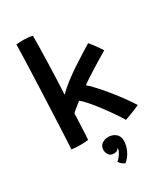

<svg xmlns="http://www.w3.org/2000/svg" viewBox="-234 -832 1046 1193"><g transform="rotate(-30 289.0 -235.5)"><path d="M439.5 23Q427.5 1 403 -35Q378.5 -71 349 -110.2Q319.5 -149.5 292.2 -181Q265 -212.5 247 -225.5Q238.5 -219 224.5 -208Q210.5 -197 198.5 -187Q186.5 -177 183 -173Q182 -144 180.2 -105.8Q178.5 -67.5 176.8 -34.2Q175 -1 174 13Q146 16.5 118 16.5Q100 16.5 83.5 15.2Q67 14 54.5 12.5Q55.5 0.5 57.5 -40Q59.5 -80.5 62.2 -140.2Q65 -200 68 -269.8Q71 -339.5 74 -410.8Q77 -482 79.2 -545.5Q81.5 -609 83 -656Q84.5 -703 84.5 -724Q96.5 -724.5 109.5 -725.2Q122.5 -726 136 -726Q153.5 -726 170 -724.2Q186.5 -722.5 200.5 -718.5Q200.5 -680.5 199.5 -632.8Q198.5 -585 197 -534.5Q195.5 -484 193.8 -437.8Q192 -391.5 190.5 -356Q189 -320.5 187.5 -303Q215.5 -331.5 254 -361.2Q292.5 -391 334 -418.8Q375.5 -446.5 412.5 -469.2Q449.5 -492 474.5 -507.5Q483 -498 495.8 -481.2Q508.5 -464.5 520.5 -447Q532.5 -429.5 539 -419Q520.5 -408.5 492 -391.2Q463.5 -374 432.2 -354.5Q401 -335 373.8 -317.2Q346.5 -299.5 331.5 -287.5Q345.5 -277 372 -249Q398.5 -221 430.2 -182.8Q462 -144.5 493.2 -102.5Q524.5 -60.5 549 -21Q541.5 -16.5 519.2 -7.2Q497 2 473.5 11Q450 20 439.5 23ZM302 255Q297 253 284.5 244.8Q272 236.5 263 222Q271.5 216 281.8 203.5Q292 191 299.5 177.5Q307 164 307 154.5Q307 150.5 306 148.5Q302.5 155.5 295 161.2Q287.5 167 271 167Q246.5 167 235.5 150.2Q224.5 133.5 224.5 115Q224.5 89 243.8 74.2Q263 59.5 291 59.5Q320 59.5 342 76.8Q364 94 364 127Q364 162 347.5 197Q331 232 302 255Z"/></g></svg>

Font: Grandstander Medium
Style: Regular
Weight: 500
Designer: Tyler Finck
Foundry: Etcetera Type Co
Version: Version 1.200; ttfautohint (v1.8.3)